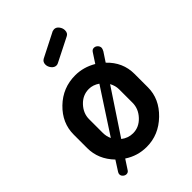

<svg xmlns="http://www.w3.org/2000/svg" viewBox="-219 -801 925 925"><g transform="rotate(-45 243.5 -338.5)"><path d="M36 -191V-283Q36 -362 97 -421Q158 -480 243 -480Q299 -480 350 -450L382 -499Q389 -510 400 -510Q411 -510 419 -502Q427 -494 427 -483Q427 -478 421 -466L390 -419Q450 -362 450 -283V-191Q450 -113 387.5 -52.5Q325 8 243 8Q181 8 130 -26L98 23Q92 32 81 32Q72 32 64 25Q56 18 56 8Q56 1 61 -6L93 -56Q36 -115 36 -191ZM141 -191Q141 -165 151 -145L297 -369Q271 -387 243 -387Q201 -387 171 -355Q141 -323 141 -283ZM178 -618Q178 -636 193 -644L317 -707Q325 -709 328 -709Q342 -709 352 -696Q362 -683 362 -668Q362 -648 346 -641L225 -580Q219 -577 213 -577Q199 -577 188.5 -590Q178 -603 178 -618ZM183 -106Q210 -85 243 -85Q284 -85 314.5 -117.5Q345 -150 345 -191V-283Q345 -307 332 -331Z"/></g></svg>

Font: TerminalDosisSemiBold
Style: Bold
Weight: 600
Designer: EdgarTolentino, PabloImpallari, IginoMarini
Foundry: EdgarTolentino, PabloImpallari, IginoMarini
Version: Version 1.006